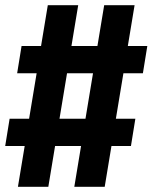

<svg xmlns="http://www.w3.org/2000/svg" viewBox="-39 -737 587 739"><path d="M30 -18 56 -175H-19L-2 -280H73L102 -455H27L44 -560H119L145 -717H262L236 -560H336L362 -717H479L453 -560H528L511 -455H436L407 -280H482L465 -175H390L364 -18H247L273 -175H173L147 -18ZM290 -280 319 -455H219L190 -280Z"/></svg>

Font: Iosevka Curly Extrabold
Style: Italic
Weight: 800
Italic angle: -9°
Monospace: yes
Designer: Belleve Invis
Foundry: Belleve Invis
Version: Version 22.1.2; ttfautohint (v1.8.4)